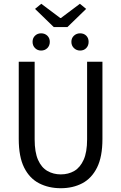

<svg xmlns="http://www.w3.org/2000/svg" viewBox="-20 -982 640 1014"><path d="M301 12Q237 12 186.5 -14Q136 -40 107.5 -97Q79 -154 79 -248V-656H163V-246Q163 -178 181 -137.5Q199 -97 230.5 -79Q262 -61 301 -61Q341 -61 372 -79Q403 -97 421.5 -137.5Q440 -178 440 -246V-656H521V-248Q521 -154 492.5 -97Q464 -40 414.5 -14Q365 12 301 12ZM197 -715Q178 -715 165 -728Q152 -741 152 -761Q152 -781 165 -793.5Q178 -806 197 -806Q217 -806 230 -793.5Q243 -781 243 -761Q243 -741 230 -728Q217 -715 197 -715ZM403 -715Q384 -715 370.5 -728Q357 -741 357 -761Q357 -781 370.5 -793.5Q384 -806 403 -806Q423 -806 435.5 -793.5Q448 -781 448 -761Q448 -741 435.5 -728Q423 -715 403 -715ZM264 -839 165 -935 198 -962 298 -887H302L402 -962L435 -935L336 -839Z"/></svg>

Font: SauceCodePro NFM
Style: Regular
Weight: 400
Monospace: yes
Designer: Paul D. Hunt, Teo Tuominen
Foundry: Adobe
Version: Version 2.042;hotconv 1.1.0;makeotfexe 2.6.0;Nerd Fonts 3.3.